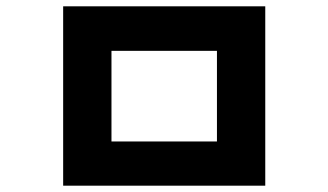

<svg xmlns="http://www.w3.org/2000/svg" viewBox="-20 -678 1040 608"><path d="M180 -90V-658H820V-90ZM333 -230H667V-517H333Z"/></svg>

Font: Zen Kaku Gothic New Black
Style: Regular
Weight: 900
Designer: Yoshimichi Ohira
Foundry: Positype
Version: Version 1.001